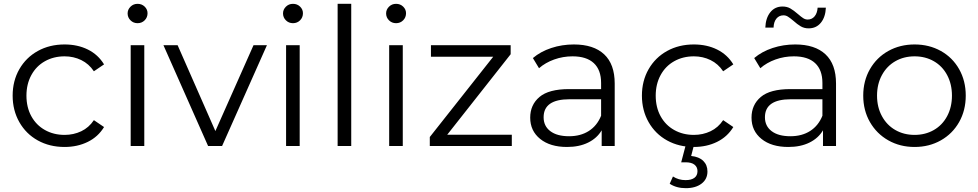

<svg xmlns="http://www.w3.org/2000/svg" viewBox="-20 -762 5106 1002"><path d="M46 -263Q46 -340 81 -401Q116 -462 177.5 -496Q239 -530 317 -530Q385 -530 438.5 -503.5Q492 -477 523 -426L470 -390Q444 -429 404 -448.5Q364 -468 317 -468Q260 -468 214.5 -442.5Q169 -417 143.5 -370Q118 -323 118 -263Q118 -202 143.5 -155.5Q169 -109 214.5 -83.5Q260 -58 317 -58Q364 -58 404 -77Q444 -96 470 -135L523 -99Q492 -48 438 -21.5Q384 5 317 5Q239 5 177.5 -29Q116 -63 81 -124.5Q46 -186 46 -263Z M662 -526H733V0H662ZM646 -692Q646 -712 661 -727Q676 -742 698 -742Q720 -742 735 -727.5Q750 -713 750 -693Q750 -671 735 -656Q720 -641 698 -641Q676 -641 661 -656Q646 -671 646 -692Z M1373 -526 1139 0H1066L833 -526H907L1104 -78L1303 -526Z M1473 -526H1544V0H1473ZM1457 -692Q1457 -712 1472 -727Q1487 -742 1509 -742Q1531 -742 1546 -727.5Q1561 -713 1561 -693Q1561 -671 1546 -656Q1531 -641 1509 -641Q1487 -641 1472 -656Q1457 -671 1457 -692Z M1742 -742H1813V0H1742Z M2011 -526H2082V0H2011ZM1995 -692Q1995 -712 2010 -727Q2025 -742 2047 -742Q2069 -742 2084 -727.5Q2099 -713 2099 -693Q2099 -671 2084 -656Q2069 -641 2047 -641Q2025 -641 2010 -656Q1995 -671 1995 -692Z M2651 -59V0H2223V-47L2554 -466H2229V-526H2645V-479L2314 -59Z M3188 -326V0H3120V-82Q3096 -41 3049.5 -18Q3003 5 2939 5Q2851 5 2799 -37Q2747 -79 2747 -148Q2747 -215 2795.5 -256Q2844 -297 2950 -297H3117V-329Q3117 -397 3079 -432.5Q3041 -468 2968 -468Q2918 -468 2872 -451.5Q2826 -435 2793 -406L2761 -459Q2801 -493 2857 -511.5Q2913 -530 2975 -530Q3078 -530 3133 -478.5Q3188 -427 3188 -326ZM3117 -158V-244H2952Q2817 -244 2817 -150Q2817 -104 2852 -77.5Q2887 -51 2950 -51Q3010 -51 3053 -78.5Q3096 -106 3117 -158Z M3330 -263Q3330 -340 3365 -401Q3400 -462 3461.5 -496Q3523 -530 3601 -530Q3669 -530 3722.5 -503.5Q3776 -477 3807 -426L3754 -390Q3728 -429 3688 -448.5Q3648 -468 3601 -468Q3544 -468 3498.5 -442.5Q3453 -417 3427.5 -370Q3402 -323 3402 -263Q3402 -202 3427.5 -155.5Q3453 -109 3498.5 -83.5Q3544 -58 3601 -58Q3648 -58 3688 -77Q3728 -96 3754 -135L3807 -99Q3776 -48 3722 -21.5Q3668 5 3601 5Q3523 5 3461.5 -29Q3400 -63 3365 -124.5Q3330 -186 3330 -263ZM3475 197 3492 159Q3521 178 3558 178Q3588 178 3604 166Q3620 154 3620 131Q3620 110 3604.5 97.5Q3589 85 3558 85H3535L3559 -6H3602L3587 52Q3628 56 3650 77.5Q3672 99 3672 133Q3672 173 3641 196.5Q3610 220 3559 220Q3510 220 3475 197Z M4343 -326V0H4275V-82Q4251 -41 4204.5 -18Q4158 5 4094 5Q4006 5 3954 -37Q3902 -79 3902 -148Q3902 -215 3950.5 -256Q3999 -297 4105 -297H4272V-329Q4272 -397 4234 -432.5Q4196 -468 4123 -468Q4073 -468 4027 -451.5Q3981 -435 3948 -406L3916 -459Q3956 -493 4012 -511.5Q4068 -530 4130 -530Q4233 -530 4288 -478.5Q4343 -427 4343 -326ZM4272 -158V-244H4107Q3972 -244 3972 -150Q3972 -104 4007 -77.5Q4042 -51 4105 -51Q4165 -51 4208 -78.5Q4251 -106 4272 -158ZM4120 -654Q4102 -669 4091.5 -675.5Q4081 -682 4069 -682Q4046 -682 4032 -665Q4018 -648 4017 -618H3974Q3976 -668 4000 -698Q4024 -728 4064 -728Q4087 -728 4104.5 -718Q4122 -708 4145 -688Q4161 -674 4172 -667Q4183 -660 4195 -660Q4217 -660 4231 -676.5Q4245 -693 4247 -722H4290Q4288 -673 4264 -643.5Q4240 -614 4200 -614Q4177 -614 4159 -624.5Q4141 -635 4120 -654Z M4485 -263Q4485 -340 4520 -401Q4555 -462 4616 -496Q4677 -530 4753 -530Q4829 -530 4890 -496Q4951 -462 4985.5 -401Q5020 -340 5020 -263Q5020 -186 4985.5 -125Q4951 -64 4890 -29.5Q4829 5 4753 5Q4677 5 4616 -29.5Q4555 -64 4520 -125Q4485 -186 4485 -263ZM4948 -263Q4948 -323 4923 -370Q4898 -417 4853.5 -442.5Q4809 -468 4753 -468Q4697 -468 4652.5 -442.5Q4608 -417 4582.5 -370Q4557 -323 4557 -263Q4557 -203 4582.5 -156Q4608 -109 4652.5 -83.5Q4697 -58 4753 -58Q4809 -58 4853.5 -83.5Q4898 -109 4923 -156Q4948 -203 4948 -263Z"/></svg>

Font: Montserrat-Regular
Style: Regular
Weight: 400
Version: Version 7.200